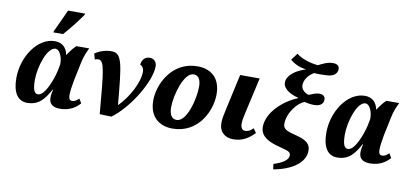

<svg xmlns="http://www.w3.org/2000/svg" viewBox="-87 -1122 3471 1625"><g transform="rotate(10 1648.5 -309.0)"><path d="M290 -617H374C427 -677 474 -736 524 -807L528 -820H381C350 -752 326 -697 295 -634ZM175 9C280 9 324 -59 369 -139H373C352 -60 353 10 458 10C533 10 589 -22 627 -66L605 -103C583 -84 570 -73 548 -73C536 -73 517 -74 517 -121C517 -148 523 -192 533 -246L554 -346C570 -425 575 -460 613 -536H503C475 -511 454 -481 432 -448H430C419 -512 377 -546 318 -546C168 -546 49 -365 49 -183C49 -61 91 9 175 9ZM253 -78C225 -78 206 -101 206 -195C206 -304 261 -484 334 -484C365 -484 396 -430 395 -361L384 -304C364 -215 309 -78 253 -78Z M797 -3 898 0C1045 -107 1193 -354 1193 -483C1193 -521 1169 -547 1133 -547C1092 -547 1069 -522 1061 -476C1080 -470 1095 -449 1095 -420C1095 -325 1019 -187 936 -105C905 -452 895 -543 808 -545C766 -546 713 -535 662 -501L676 -451C685 -456 698 -458 706 -458C758 -458 766 -366 797 -3Z M1423 10C1645 10 1742 -197 1742 -339C1742 -486 1653 -546 1544 -546C1322 -546 1223 -335 1223 -197C1223 -54 1312 10 1423 10ZM1446 -68C1405 -68 1382 -102 1382 -166C1382 -271 1439 -473 1522 -473C1562 -473 1585 -442 1585 -378C1585 -274 1534 -68 1446 -68Z M1947 10C2028 10 2083 -30 2127 -76L2101 -112C2082 -92 2063 -78 2031 -78C2007 -78 1994 -101 1994 -131C1994 -158 1998 -183 2008 -226L2078 -536H1910L1841 -222C1831 -176 1824 -143 1824 -110C1824 -31 1875 10 1947 10Z M2324 202C2484 173 2591 97 2591 -5C2591 -58 2563 -90 2467 -115C2393 -134 2350 -145 2350 -194C2350 -294 2435 -391 2488 -406C2508 -401 2538 -395 2568 -395C2623 -395 2649 -418 2649 -454C2649 -486 2625 -497 2601 -497C2566 -497 2538 -482 2510 -471C2476 -479 2444 -508 2444 -544C2444 -584 2472 -632 2524 -661C2554 -658 2607 -659 2634 -661C2691 -664 2722 -689 2722 -731C2722 -757 2703 -772 2668 -772C2617 -772 2579 -749 2543 -732C2475 -738 2398 -763 2357 -798L2313 -739C2348 -707 2398 -686 2451 -680C2357 -650 2294 -598 2294 -540C2294 -483 2363 -447 2426 -432L2425 -427C2304 -379 2175 -261 2175 -137C2175 -44 2273 -13 2351 7C2416 25 2442 29 2442 62C2442 102 2392 133 2318 156Z M2839 9C2944 9 2988 -59 3033 -139H3037C3016 -60 3017 10 3122 10C3197 10 3253 -22 3291 -66L3269 -103C3247 -84 3234 -73 3212 -73C3200 -73 3181 -74 3181 -121C3181 -148 3187 -192 3197 -246L3218 -346C3234 -425 3239 -460 3277 -536H3167C3139 -511 3118 -481 3096 -448H3094C3083 -512 3041 -546 2982 -546C2832 -546 2713 -365 2713 -183C2713 -61 2755 9 2839 9ZM2917 -78C2889 -78 2870 -101 2870 -195C2870 -304 2925 -484 2998 -484C3029 -484 3060 -430 3059 -361L3048 -304C3028 -215 2973 -78 2917 -78Z"/></g></svg>

Font: Noto Serif SemiCondensed Extra
Style: Italic
Weight: 800
Width: 4
Italic angle: -12°
Designer: Monotype Design Team
Foundry: Monotype Imaging Inc.
Version: Version 1.901